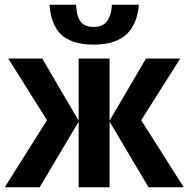

<svg xmlns="http://www.w3.org/2000/svg" viewBox="-20 -793 802 813"><path d="M568 -773H454C450 -706 423 -679 378 -679C328 -679 306 -703 302 -773H190C197 -664 249 -604 377 -604C503 -604 559 -666 568 -773ZM743 -545H598L444 -282V-545H313V-282L159 -545H15L179 -284L0 0H148L313 -278V0H444V-278L609 0H758L578 -284Z"/></svg>

Font: Noto Sans Display SemiCondensed
Style: Bold
Weight: 700
Width: 4
Designer: Monotype Design Team
Foundry: Monotype Imaging Inc.
Version: Version 1.900